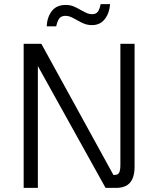

<svg xmlns="http://www.w3.org/2000/svg" viewBox="-20 -913 757 933"><path d="M634 -700V-104Q634 -51 612 -25.5Q590 0 544 0H493L164 -592V0H95V-700H181L531 -63H538Q553 -63 559 -74Q565 -85 565 -113V-700ZM299 -889Q320 -889 336.5 -882.5Q353 -876 375 -863Q393 -853 404 -848.5Q415 -844 427 -844Q446 -844 455 -855.5Q464 -867 469 -893H515Q512 -850 489.5 -820.5Q467 -791 427 -791Q406 -791 388.5 -798Q371 -805 351 -817Q333 -827 322 -831.5Q311 -836 299 -836Q278 -836 268.5 -824Q259 -812 253 -785H207Q209 -830 232 -859.5Q255 -889 299 -889Z"/></svg>

Font: KoHo
Style: Regular
Weight: 400
Version: Version 1.000; ttfautohint (v1.6)